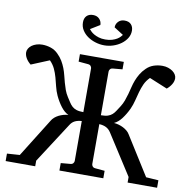

<svg xmlns="http://www.w3.org/2000/svg" viewBox="-95 -997 1081 1090"><g transform="rotate(10 445.5 -451.5)"><path d="M711.9 0V-32.2L563 -264.2Q551.8 -281.2 535.6 -289.3Q519.5 -297.4 496.1 -298.8V-68.8Q496.1 -62 501.2 -55.4Q506.3 -48.8 517.1 -47.9L571.8 -43V0H318.8V-43L374 -47.9Q384.8 -48.8 389.9 -55.4Q395 -62 395 -68.8V-298.8Q371.6 -297.4 355.5 -289.3Q339.4 -281.2 329.1 -264.2L179.2 -32.2V0H8.8V-43L82 -47.9L221.2 -271Q227.1 -281.2 237.1 -289.8Q247.1 -298.3 259.5 -304.7Q272 -311 285.9 -314.9Q299.8 -318.8 314 -319.8Q290.5 -330.6 270.5 -356.7Q250.5 -382.8 234.9 -416Q223.6 -440.9 217.5 -466.6Q211.4 -492.2 204.6 -516.8Q197.8 -541.5 187.3 -564.2Q176.8 -586.9 157.2 -606.9L53.2 -564Q35.6 -578.1 25.9 -595Q16.1 -611.8 16.1 -628.9Q16.1 -640.1 22.5 -650.6Q28.8 -661.1 39.8 -669.2Q50.8 -677.2 66.2 -682.1Q81.5 -687 99.1 -687Q124.5 -687 148.7 -679Q172.9 -670.9 190.9 -652.8Q209 -635.3 220.5 -616Q231.9 -596.7 239.5 -576.9Q247.1 -557.1 252 -536.9Q256.8 -516.6 262.5 -496.3Q268.1 -476.1 275.1 -456.5Q282.2 -437 293.9 -418.9Q304.2 -403.3 312 -390.9Q319.8 -378.4 330.1 -369.1Q340.3 -359.9 355.5 -355Q370.6 -350.1 395 -350.1V-602.1Q395 -608.9 389.9 -615.5Q384.8 -622.1 374 -623L318.8 -627.9V-670.9H571.8V-627.9L517.1 -623Q506.3 -622.1 501.2 -615.5Q496.1 -608.9 496.1 -602.1V-350.1Q521 -350.1 535.9 -355Q550.8 -359.9 561 -369.1Q571.3 -378.4 579.1 -390.9Q586.9 -403.3 597.2 -418.9Q608.9 -437 616 -456.5Q623 -476.1 628.7 -496.3Q634.3 -516.6 639.2 -536.9Q644 -557.1 651.6 -576.9Q659.2 -596.7 670.7 -616Q682.1 -635.3 700.2 -652.8Q718.3 -670.9 742.2 -679Q766.1 -687 792 -687Q809.6 -687 824.7 -682.1Q839.8 -677.2 851.1 -669.2Q862.3 -661.1 868.7 -650.6Q875 -640.1 875 -628.9Q875 -611.8 865 -595Q855 -578.1 837.9 -564L733.9 -606.9Q713.9 -586.9 703.6 -564.2Q693.4 -541.5 686.5 -516.8Q679.7 -492.2 673.3 -466.6Q667 -440.9 655.8 -416Q640.1 -382.8 620.4 -356.7Q600.6 -330.6 577.1 -319.8Q590.8 -318.8 604.7 -314.9Q618.7 -311 631.1 -304.7Q643.6 -298.3 653.8 -289.8Q664.1 -281.2 669.9 -271L810.1 -47.9L881.8 -43V0ZM586.4 -853Q586.4 -829.6 574.2 -809.8Q562 -790 542 -775.4Q522 -760.7 496.8 -752.4Q471.7 -744.1 445.3 -744.1Q419.4 -744.1 394 -752Q368.7 -759.8 348.6 -773.9Q328.6 -788.1 316.4 -807.9Q304.2 -827.6 304.2 -852.1Q304.2 -876 317.4 -889.4Q330.6 -902.8 354 -902.8Q377 -902.8 390.6 -888.7Q404.3 -874.5 404.3 -854L350.1 -820.8Q353.5 -816.4 360.6 -809.1Q367.7 -801.8 379.4 -794.9Q391.1 -788.1 407.2 -783Q423.3 -777.8 445.3 -777.8Q468.3 -777.8 484.6 -783Q501 -788.1 512.2 -794.9Q523.4 -801.8 530 -809.1Q536.6 -816.4 540 -820.8L486.3 -855Q486.3 -874.5 500 -888.7Q513.7 -902.8 536.1 -902.8Q561 -902.8 573.7 -888.9Q586.4 -875 586.4 -853Z"/></g></svg>

Font: Charis SIL
Style: Regular
Weight: 400
Foundry: SIL International
Version: Version 4.112